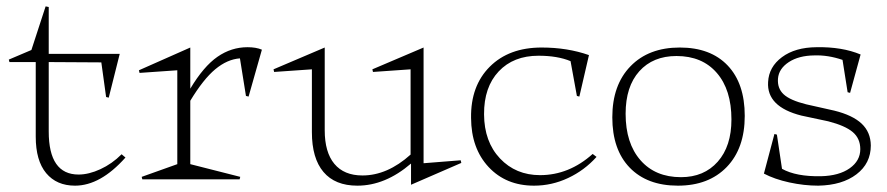

<svg xmlns="http://www.w3.org/2000/svg" viewBox="-20 -566 2799 606"><path d="M7.8 -377.9 79.1 -408.2 124 -545.9 133.8 -543.9V-396H357.9L323.2 -257.8L314.9 -259.8L299.8 -369.1L133.8 -370.1V-150.9Q133.8 -15.1 228 -15.1Q260.3 -15.1 296.9 -32Q333.5 -48.8 363.8 -79.1L376 -68.8Q296.9 20 216.8 20Q158.7 20 125.7 -19.5Q92.8 -59.1 92.8 -134.8V-370.1H9.8Z M580.6 -47.9 738.3 -7.8 736.3 0H429.2L427.2 -7.8L539.6 -47.9V-344.2L420.4 -335.9L418.5 -344.2L580.6 -416V-286.1Q622.6 -356.4 666.3 -386.7Q710 -417 761.2 -417Q788.6 -417 806.6 -409.2L764.6 -261.2L756.3 -263.2L737.3 -381.8Q697.3 -378.9 659.4 -347.4Q621.6 -315.9 580.6 -248Z M843.3 -347.2 1004.9 -416V-154.8Q1004.9 -85.4 1035.4 -48.8Q1065.9 -12.2 1124 -12.2Q1202.6 -12.2 1275.9 -78.1V-347.2L1157.2 -338.9L1155.3 -347.2L1316.9 -416V-50.8L1434.1 -60.1L1436 -51.8L1277.3 17.1V-49.8Q1195.8 20 1107.9 20Q1037.6 20 1001 -23.2Q964.4 -66.4 964.4 -148.9V-347.2L845.2 -338.9Z M1862.8 -70.8Q1824.7 -28.3 1773.2 -4.2Q1721.7 20 1665.5 20Q1577.1 20 1522.2 -38.8Q1467.3 -97.7 1466.8 -193.8Q1465.3 -294.9 1525.9 -355.5Q1586.4 -416 1689.5 -416Q1771 -416 1838.9 -392.1L1808.6 -261.2L1800.8 -263.2L1780.8 -373Q1739.7 -390.1 1679.7 -390.1Q1600.6 -390.1 1554 -340.6Q1507.3 -291 1507.8 -205.1Q1508.3 -118.7 1558.1 -65.9Q1607.9 -13.2 1684.6 -13.2Q1775.9 -13.2 1850.6 -80.1Z M2125.5 -416Q2222.7 -416 2276.6 -359.4Q2330.6 -302.7 2330.6 -200.2Q2330.6 -97.7 2273.7 -38.8Q2216.8 20 2119.6 20Q2022.5 20 1967.5 -36.9Q1912.6 -93.8 1912.6 -195.8Q1912.6 -297.9 1970 -356.9Q2027.3 -416 2125.5 -416ZM1954.6 -207Q1954.6 -113.8 2001.5 -60.3Q2048.3 -6.8 2129.4 -6.8Q2202.1 -6.8 2245.4 -55.7Q2288.6 -104.5 2288.6 -189Q2288.6 -282.7 2242.4 -335.9Q2196.3 -389.2 2115.2 -389.2Q2041 -389.2 1997.8 -341.1Q1954.6 -293 1954.6 -207Z M2391.1 -18.1 2424.3 -143.1 2432.1 -141.1 2448.2 -33.2Q2492.7 -8.3 2571.3 -9.8Q2628.4 -11.2 2661.9 -34.9Q2695.3 -58.6 2695.3 -95.2Q2695.3 -128.9 2671.4 -149.2Q2647.5 -169.4 2594.2 -183.1L2509.3 -201.2Q2399.4 -229 2404.3 -307.1Q2406.7 -355 2448.2 -385.7Q2489.7 -416.5 2557.1 -417Q2637.7 -418.5 2696.3 -394L2663.1 -272.9L2655.3 -274.9L2639.2 -377Q2593.3 -392.6 2550.3 -391.1Q2501 -390.6 2469.5 -369.9Q2438 -349.1 2435.5 -317.9Q2433.1 -287.1 2453.4 -268.3Q2473.6 -249.5 2524.4 -236.8L2613.3 -216.8Q2670.9 -202.6 2699.5 -175.8Q2728 -148.9 2728.5 -106.9Q2728.5 -50.3 2683.3 -15.9Q2638.2 18.6 2562.5 20Q2518.1 20 2471.2 9.8Q2424.3 -0.5 2391.1 -18.1Z"/></svg>

Font: Halibut Thin
Style: Regular
Weight: 250
Designer: Matteo Maggi
Foundry: Collletttivo
Version: Version 3.080 | FøM Fix